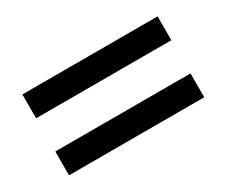

<svg xmlns="http://www.w3.org/2000/svg" viewBox="-62 -564 733 621"><g transform="rotate(-30 304.5 -254.0)"><path d="M52 -316V-405H557V-316ZM52 -103V-192H557V-103Z"/></g></svg>

Font: Chivo Medium Medium
Style: Regular
Weight: 500
Version: Version 2.002